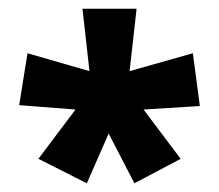

<svg xmlns="http://www.w3.org/2000/svg" viewBox="-20 -724 502 440"><path d="M277 -561 422 -602 438 -481 309 -473 394 -360 288 -304 229 -418 179 -304 68 -360 153 -473 24 -483 43 -602 185 -561 169 -704H293Z"/></svg>

Font: Noto Sans Syriac Western Black
Style: Regular
Weight: 900
Designer: Patrick Giasson and the Monotype Design Team
Foundry: Monotype Imaging Inc.
Version: Version 3.000; ttfautohint (v1.8.4.7-5d5b)